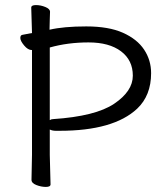

<svg xmlns="http://www.w3.org/2000/svg" viewBox="-20 -725 658 756"><path d="M104 -17 106 -116V-528H105Q90 -528 75 -546Q60 -564 60 -575.5Q60 -587 69 -588L106 -595Q103 -682 103 -695Q103 -705 121.5 -705Q140 -705 158.5 -697.5Q177 -690 177 -678.5Q177 -667 176 -649Q175 -631 175 -608Q231 -621 319.5 -621Q408 -621 464 -596Q520 -571 547.5 -529.5Q575 -488 575 -437Q575 -349 520 -297Q427 -210 215 -210H200Q186 -210 176 -215V-115L179 1Q179 11 160.5 11Q142 11 123 3.5Q104 -4 104 -17ZM176 -538V-252Q182 -256 189 -256Q356 -267 429.5 -316.5Q503 -366 503 -427Q503 -488 456.5 -523Q410 -558 328.5 -558Q247 -558 176 -538Z"/></svg>

Font: QiushuiShotai Bright
Style: Regular
Weight: 400
Designer: Christian Thalmann (Catharsis Fonts)
Version: Version 1.250;